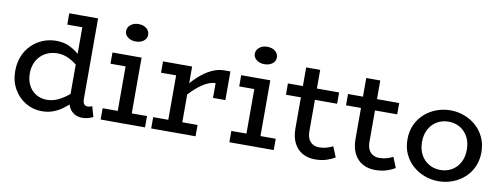

<svg xmlns="http://www.w3.org/2000/svg" viewBox="-59 -1005 3474 1328"><g transform="rotate(10 1677.5 -341.0)"><path d="M269.2 14Q208.1 14 156.1 -16.6Q104.2 -47.3 72.5 -102.2Q40.9 -157 40.9 -228.9Q40.9 -285.6 59.6 -332Q78.3 -378.5 112.1 -412.2Q145.9 -445.9 190.3 -464.5Q234.7 -483 285.7 -483Q338.5 -483 378.2 -464Q418 -444.9 448.5 -416.9Q478.9 -388.9 502.1 -360.9V-289.3Q478.4 -317.9 447.9 -342.8Q417.5 -367.8 382.1 -383.5Q346.7 -399.2 307.6 -399.2Q272.1 -399.2 242 -386.8Q211.9 -374.5 189.7 -352.2Q167.4 -329.9 155.3 -298.5Q143.1 -267.2 143.1 -229.8Q143.1 -181.9 162.3 -145.4Q181.5 -108.9 215.5 -89.1Q249.5 -69.3 293.4 -69.8Q333.9 -70.8 370.2 -88.5Q406.6 -106.3 439.1 -133Q471.7 -159.8 499.2 -187.2V-111.1Q480.7 -92 457.4 -70.4Q434.1 -48.8 406.3 -29.4Q378.4 -10 344.3 2Q310.3 14 269.2 14ZM552.9 10.3Q505.5 10.3 475.5 -21.7Q445.5 -53.6 445.5 -113.1V-686H542.3V-120.8Q542.3 -94.9 551.5 -84.1Q560.8 -73.3 574.8 -73.3Q585.5 -73.3 594 -75.7Q602.5 -78.1 607.8 -81.4L628.5 -8.6Q616.8 -1.6 596.5 4.3Q576.1 10.3 552.9 10.3ZM339.9 -606.6V-686H533.5V-606.6Z M787.3 -22V-471H885.7V-22ZM681.2 0V-79.4H992.9V0ZM681.2 -392.1V-471H862.6V-392.1ZM824.9 -573.7Q793 -573.7 770.6 -590.8Q748.2 -607.8 748.2 -633.4Q748.2 -660.5 770.6 -678.3Q793 -696 824.9 -696Q859.9 -696 881.6 -678.3Q903.2 -660.5 903.2 -633.4Q903.2 -607.8 881.5 -590.8Q859.7 -573.7 824.9 -573.7Z M1208.6 -236.3V-313.9Q1245.8 -363.4 1287.8 -401.6Q1329.7 -439.9 1374.7 -461.7Q1419.8 -483.5 1465.3 -483.5H1507.4V-282.4H1420.6V-385.9Q1389.6 -386 1354.7 -367.8Q1319.8 -349.6 1282.8 -316.5Q1245.7 -283.5 1208.6 -236.3ZM1036.2 0V-79.4H1347.9V0ZM1142.3 -22V-471H1240.7V-22ZM1036.2 -391.6V-471H1235.2V-391.6Z M1691.3 -22V-471H1789.7V-22ZM1585.2 0V-79.4H1896.9V0ZM1585.2 -392.1V-471H1766.6V-392.1ZM1728.9 -573.7Q1697 -573.7 1674.6 -590.8Q1652.2 -607.8 1652.2 -633.4Q1652.2 -660.5 1674.6 -678.3Q1697 -696 1728.9 -696Q1763.9 -696 1785.6 -678.3Q1807.2 -660.5 1807.2 -633.4Q1807.2 -607.8 1785.5 -590.8Q1763.7 -573.7 1728.9 -573.7Z M2187.3 14Q2137.6 14 2099.2 -7.8Q2060.9 -29.6 2039.8 -71.6Q2018.6 -113.5 2018.6 -174.2V-602H2117V-172.9Q2117 -137.7 2128.3 -115.7Q2139.6 -93.6 2159.1 -83.4Q2178.6 -73.1 2202.1 -73.1Q2230.2 -73.1 2253.9 -80Q2277.5 -86.9 2298 -97.5L2327.9 -23.9Q2303.2 -8.9 2268.4 2.5Q2233.5 14 2187.3 14ZM1913.6 -391.6V-471H2273V-391.6Z M2609.3 14Q2559.6 14 2521.2 -7.8Q2482.9 -29.6 2461.8 -71.6Q2440.6 -113.5 2440.6 -174.2V-602H2539V-172.9Q2539 -137.7 2550.3 -115.7Q2561.6 -93.6 2581.1 -83.4Q2600.6 -73.1 2624.1 -73.1Q2652.2 -73.1 2675.9 -80Q2699.5 -86.9 2720 -97.5L2749.9 -23.9Q2725.2 -8.9 2690.4 2.5Q2655.5 14 2609.3 14ZM2335.6 -391.6V-471H2695V-391.6Z M3054.7 14.5Q3003.2 14.5 2956.4 -3.3Q2909.7 -21 2873.2 -53.5Q2836.7 -86 2815.8 -131.5Q2794.9 -177 2794.9 -234Q2794.9 -291 2815.8 -337Q2836.7 -383 2873.2 -415.5Q2909.7 -448 2956.4 -465.5Q3003.2 -483 3054.7 -483Q3105.3 -483 3152 -465.5Q3198.6 -448 3235.2 -415.5Q3271.7 -383 3292.9 -337Q3314.1 -291 3314.1 -234Q3314.1 -177 3293.4 -131.5Q3272.8 -86 3236.8 -53.5Q3200.8 -21 3153.9 -3.3Q3106.9 14.5 3054.7 14.5ZM3054.7 -64.4Q3099.7 -64.4 3135.1 -85.3Q3170.5 -106.2 3191.1 -144.2Q3211.8 -182.2 3211.8 -234Q3211.8 -285.8 3191.1 -323.8Q3170.5 -361.8 3135.1 -382.7Q3099.7 -403.6 3054.7 -403.6Q3010.3 -403.6 2974.4 -382.7Q2938.5 -361.8 2917.8 -323.8Q2897.1 -285.8 2897.1 -234Q2897.1 -182.2 2917.8 -144.2Q2938.5 -106.2 2974.4 -85.3Q3010.3 -64.4 3054.7 -64.4Z"/></g></svg>

Font: BioRhyme ExtraBold
Style: Regular
Weight: 800
Designer: Aoife Mooney
Foundry: Aoife Mooney Type
Version: Version 1.600;gftools[0.9.33]